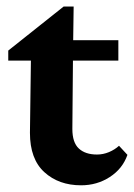

<svg xmlns="http://www.w3.org/2000/svg" viewBox="-20 -549 404 579"><path d="M364.3 -82Q349.6 -40 311 -15.1Q272.5 9.8 224.6 9.8Q157.2 9.8 113.8 -29.8Q70.3 -69.3 70.3 -148.4L73.2 -366.2H4.9V-396.5L171.9 -529.3H202.1L200.2 -391.6L198.2 -160.2Q198.2 -119.1 217.8 -101.1Q237.3 -83 272.5 -83Q291 -83 308.6 -90.3Q326.2 -97.7 338.9 -109.4ZM150.4 -366.2V-427.7H336.9V-366.2Z"/></svg>

Font: Crimson Pro
Style: Bold
Weight: 700
Designer: Jacques Le Bailly
Foundry: Baron von Fonthausen
Version: Version 1.003